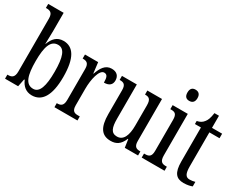

<svg xmlns="http://www.w3.org/2000/svg" viewBox="-90 -1220 2117 1690"><g transform="rotate(30 968.5 -375.0)"><path d="M290 10C390 10 451 -76 451 -269C451 -461 395 -546 295 -546C229 -546 193 -505 170 -443H168C169 -474 171 -539 171 -575V-760H14V-719H20C55 -719 84 -711 84 -651V-113C84 -50 54 -41 20 -41H14V0H147L163 -78H169C191 -26 229 10 290 10ZM272 -46C194 -46 170 -125 170 -270C170 -414 196 -492 271 -492C336 -492 362 -421 362 -271C362 -125 336 -46 272 -46Z M516 0H750V-41H731C697 -41 670 -49 670 -108V-276C670 -370 695 -483 744 -483C775 -483 785 -460 785 -405C840 -405 864 -431 864 -471C864 -516 838 -546 785 -546C720 -546 689 -492 667 -428H664L651 -536H517V-495H520C555 -495 582 -486 582 -427V-113C582 -50 554 -41 519 -41H516Z M1091 10C1145 10 1186 -11 1215 -82H1219L1231 0H1366V-41H1362C1328 -41 1300 -49 1300 -109V-536H1151V-495H1154C1188 -495 1213 -486 1213 -422V-215C1213 -117 1186 -51 1121 -51C1061 -51 1044 -97 1044 -188V-536H893V-495H897C932 -495 957 -486 957 -428V-186C957 -48 1001 10 1091 10Z M1515 -641C1544 -641 1567 -656 1567 -698C1567 -740 1544 -755 1515 -755C1486 -755 1465 -740 1465 -698C1465 -656 1486 -641 1515 -641ZM1403 0H1635V-41H1625C1586 -41 1562 -52 1562 -115V-536H1408V-495H1418C1455 -495 1476 -484 1476 -425V-110C1476 -51 1451 -41 1413 -41H1403Z M1833 10C1872 10 1902 2 1919 -5V-51C1901 -46 1885 -43 1863 -43C1824 -43 1808 -72 1808 -144V-490H1911V-536H1808V-659H1762C1754 -603 1744 -580 1728 -560C1712 -539 1692 -527 1661 -521V-490H1722V-145C1722 -30 1758 10 1833 10Z"/></g></svg>

Font: Noto Serif Georgian ExtraCondensed
Style: Regular
Weight: 400
Width: 2
Designer: Monotype Design Team, Akaki Razmadze
Foundry: Google LLC
Version: Version 2.003